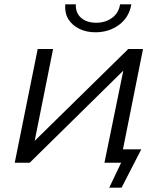

<svg xmlns="http://www.w3.org/2000/svg" viewBox="-20 -751 748 886"><path d="M48 0 154 -525H225L140 -101L572 -525H640L535 0H462L549 -425L117 0ZM420 -602Q379 -602 346 -618Q313 -634 295.5 -662.5Q278 -691 281 -731H330Q328 -692 354 -669Q380 -646 424 -646Q466 -646 497 -668.5Q528 -691 534 -731H586Q576 -671 529.5 -636.5Q483 -602 420 -602ZM484 115 548 -19 587 0H463L476 -62H632L541 115Z"/></svg>

Font: MOST Montserrat
Style: Italic
Weight: 400
Italic angle: -11.3°
Designer: Julieta Ulanovsky
Foundry: Julieta Ulanovsky
Version: Version 8.000;March 11, 2024;FontCreator 15.0.0.2926 64-bit